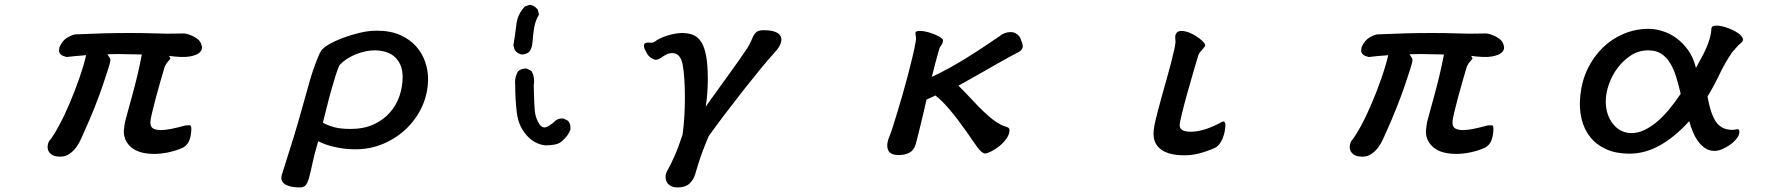

<svg xmlns="http://www.w3.org/2000/svg" viewBox="-20 -613 7540 811"><path d="M261.7 -372.1Q245.1 -376 238.3 -381.8Q231.4 -387.7 230 -393.6Q228.5 -399.4 230 -404.8Q231.4 -410.2 231.4 -414.1Q244.1 -443.4 266.6 -455.6Q289.1 -467.8 298.8 -467.8Q363.3 -470.7 416.5 -472.2Q469.7 -473.6 528.3 -473.6Q586.9 -473.6 624.5 -472.2Q662.1 -470.7 684.6 -470.7Q704.1 -470.7 723.6 -471.2Q743.2 -471.7 755.9 -471.7Q762.7 -471.7 772.9 -468.8Q783.2 -465.8 793.5 -460.9Q803.7 -456.1 812.5 -449.7Q821.3 -443.4 825.2 -436.5Q831.1 -427.7 833 -415Q835 -402.3 823.2 -391.1Q811.5 -379.9 781.7 -374.5Q752 -369.1 693.4 -377Q702.1 -367.2 698.7 -363.8Q695.3 -360.4 688.5 -351.6Q685.5 -348.6 683.1 -344.7Q680.7 -340.8 678.7 -336.9Q675.8 -333 674.8 -328.1Q668.9 -308.6 659.2 -274.9Q649.4 -241.2 639.6 -205.1Q629.9 -168.9 622.6 -138.2Q615.2 -107.4 615.2 -95.7Q615.2 -76.2 627.9 -69.8Q640.6 -63.5 659.2 -63.5Q676.8 -63.5 702.1 -68.4Q727.5 -73.2 762.7 -83Q772.5 -83 780.3 -84Q788.1 -85 788.1 -69.3Q788.1 -44.9 780.8 -22.9Q773.4 -1 752.9 10.7Q724.6 23.4 692.4 30.3Q660.2 37.1 631.8 37.1Q568.4 37.1 535.6 10.3Q502.9 -16.6 502.9 -59.6Q503.9 -68.4 504.9 -77.1Q505.9 -85.9 507.8 -96.7Q510.7 -108.4 518.6 -137.2Q526.4 -166 537.1 -204.6Q547.9 -243.2 559.1 -289.6Q570.3 -335.9 579.1 -382.8Q570.3 -382.8 557.1 -383.3Q543.9 -383.8 529.8 -383.8Q515.6 -383.8 502.9 -384.3Q490.2 -384.8 483.4 -384.8Q466.8 -384.8 455.6 -384.3Q444.3 -383.8 433.6 -383.8Q441.4 -373 443.8 -368.2Q446.3 -363.3 446.3 -358.4Q446.3 -351.6 437 -321.8Q427.7 -292 413.1 -249.5Q398.4 -207 378.9 -157.7Q359.4 -108.4 338.9 -63.5Q332 -48.8 323.7 -29.3Q315.4 -9.8 303.2 7.3Q291 24.4 273.9 36.6Q256.8 48.8 233.4 48.8Q202.1 48.8 188.5 30.8Q174.8 12.7 186.5 -15.6Q204.1 -36.1 227.5 -79.1Q251 -122.1 273.4 -174.8Q295.9 -227.5 314.9 -282.2Q334 -336.9 343.8 -379.9Q313.5 -377.9 295.9 -376Q278.3 -374 261.7 -372.1Z M1169.9 127Q1181.6 87.9 1208.5 4.4Q1235.4 -79.1 1273.4 -217.8Q1280.3 -244.1 1289.6 -275.4Q1298.8 -306.6 1309.1 -335Q1319.3 -363.3 1328.6 -383.8Q1337.9 -404.3 1345.7 -408.2Q1350.6 -415 1373 -427.7Q1395.5 -440.4 1427.7 -452.6Q1460 -464.8 1498 -474.1Q1536.1 -483.4 1571.3 -483.4Q1629.9 -483.4 1670.9 -464.8Q1711.9 -446.3 1737.8 -417Q1763.7 -387.7 1775.9 -351.6Q1788.1 -315.4 1788.1 -280.3Q1788.1 -219.7 1764.2 -166Q1740.2 -112.3 1698.2 -71.3Q1656.2 -30.3 1600.6 -6.3Q1544.9 17.6 1481.4 17.6Q1437.5 17.6 1395.5 8.3Q1353.5 -1 1324.2 -16.6Q1307.6 39.1 1299.8 76.7Q1292 114.3 1285.6 137.2Q1279.3 160.2 1271 169.4Q1262.7 178.7 1246.1 178.7Q1230.5 178.7 1215.3 176.3Q1200.2 173.8 1188.5 168Q1176.8 162.1 1171.4 151.9Q1166 141.6 1169.9 127ZM1414.1 -337.9Q1406.2 -321.3 1397.5 -293.5Q1388.7 -265.6 1379.4 -232.9Q1370.1 -200.2 1361.3 -164.1Q1352.5 -127.9 1343.8 -94.7Q1367.2 -82 1393.6 -75.2Q1419.9 -68.4 1460.9 -68.4Q1516.6 -68.4 1558.1 -87.4Q1599.6 -106.4 1627 -137.7Q1654.3 -168.9 1667.5 -208Q1680.7 -247.1 1680.7 -287.1Q1680.7 -319.3 1670.4 -340.8Q1660.2 -362.3 1644 -375.5Q1627.9 -388.7 1606.4 -394.5Q1585 -400.4 1563.5 -400.4Q1545.9 -400.4 1525.9 -396.5Q1505.9 -392.6 1485.8 -384.8Q1465.8 -377 1447.3 -365.2Q1428.7 -353.5 1414.1 -337.9Z M2282.2 1Q2236.3 -4.9 2203.1 -43Q2169.9 -81.1 2163.1 -136.7Q2156.2 -192.4 2156.2 -251Q2152.3 -284.2 2168 -311.5Q2183.6 -325.2 2205.1 -323.2L2224.6 -313.5Q2240.2 -288.1 2234.4 -252.9Q2236.3 -161.1 2240.2 -135.7Q2244.1 -110.4 2258.3 -88.9Q2272.5 -67.4 2293 -78.6Q2313.5 -89.8 2325.2 -102.5Q2338.9 -114.3 2360.4 -112.3L2379.9 -102.5Q2391.6 -86.9 2389.6 -65.4L2379.9 -45.9Q2366.2 -26.4 2348.6 -12.7Q2331.1 1 2282.2 1ZM2213.9 -392.6Q2201.2 -383.8 2186.5 -382.8Q2168 -383.8 2154.3 -401.4L2148.4 -421.9Q2156.2 -464.8 2161.1 -509.3Q2166 -553.7 2197.3 -585.9L2217.8 -592.8Q2236.3 -590.8 2251 -573.2L2256.8 -551.8Q2243.2 -529.3 2237.8 -503.4Q2232.4 -477.5 2228.5 -428.7Q2226.6 -407.2 2213.9 -392.6Z M2712.9 -386.7Q2701.2 -406.2 2700.2 -416Q2699.2 -425.8 2704.1 -429.7Q2709 -433.6 2717.3 -433.1Q2725.6 -432.6 2734.4 -432.6Q2743.2 -434.6 2748 -438.5Q2752.9 -442.4 2755.9 -444.3Q2782.2 -459 2811.5 -466.3Q2840.8 -473.6 2860.4 -473.6Q2887.7 -473.6 2908.2 -465.3Q2928.7 -457 2942.4 -435.1Q2956.1 -413.1 2962.9 -375.5Q2969.7 -337.9 2969.7 -278.3Q2969.7 -252.9 2967.8 -223.1Q2965.8 -193.4 2960.9 -162.1Q2982.4 -193.4 3007.8 -228Q3033.2 -262.7 3057.1 -296.4Q3081.1 -330.1 3102.1 -359.4Q3123 -388.7 3135.7 -408.2Q3147.5 -426.8 3153.3 -441.4Q3159.2 -456.1 3165 -465.8Q3170.9 -475.6 3179.7 -480.5Q3188.5 -485.4 3206.1 -485.4Q3237.3 -485.4 3255.4 -478Q3273.4 -470.7 3278.3 -458Q3283.2 -445.3 3276.9 -428.2Q3270.5 -411.1 3252.9 -392.6Q3252 -390.6 3250.5 -389.2Q3249 -387.7 3247.1 -385.7Q3225.6 -362.3 3191.9 -321.3Q3158.2 -280.3 3120.1 -231.9Q3082 -183.6 3043.5 -132.8Q3004.9 -82 2973.6 -38.1Q2959 -3.9 2945.3 32.7Q2931.6 69.3 2917 121.1Q2909.2 147.5 2891.6 163.1Q2874 178.7 2842.8 178.7Q2824.2 178.7 2812.5 171.9Q2800.8 165 2795.9 154.8Q2791 144.5 2791.5 132.3Q2792 120.1 2797.9 109.4Q2812.5 84 2829.6 45.4Q2846.7 6.8 2863.3 -44.9Q2868.2 -81.1 2870.6 -121.1Q2873 -161.1 2873 -198.2Q2873 -288.1 2863.8 -338.4Q2854.5 -388.7 2820.3 -388.7Q2807.6 -388.7 2798.8 -384.8Q2790 -380.9 2782.2 -375.5Q2774.4 -370.1 2767.1 -365.7Q2759.8 -361.3 2750 -360.4Q2743.2 -360.4 2731.4 -367.7Q2719.7 -375 2712.9 -386.7Z M3846.7 -471.7Q3845.7 -482.4 3863.8 -482.4Q3881.8 -482.4 3903.8 -476.1Q3925.8 -469.7 3944.3 -460Q3962.9 -450.2 3962.9 -443.4Q3962.9 -429.7 3956.1 -421.9Q3949.2 -414.1 3947.3 -406.2Q3936.5 -368.2 3929.7 -342.3Q3922.9 -316.4 3916 -288.1Q3953.1 -305.7 3987.8 -324.7Q4022.5 -343.8 4056.6 -364.7Q4090.8 -385.7 4126.5 -409.2Q4162.1 -432.6 4202.1 -460Q4210.9 -467.8 4223.1 -472.7Q4235.4 -477.5 4249 -477.5Q4259.8 -477.5 4267.6 -473.6Q4275.4 -469.7 4280.8 -464.4Q4286.1 -459 4289.1 -453.6Q4292 -448.2 4292 -445.3Q4302.7 -422.9 4299.3 -411.6Q4295.9 -400.4 4282.2 -392.6Q4285.2 -394.5 4273.9 -388.7Q4262.7 -382.8 4242.2 -371.6Q4221.7 -360.4 4194.8 -345.2Q4168 -330.1 4139.2 -313.5Q4110.4 -296.9 4081.5 -280.8Q4052.7 -264.6 4028.3 -251Q4043.9 -236.3 4065.4 -213.4Q4086.9 -190.4 4110.4 -166Q4133.8 -141.6 4158.2 -120.6Q4182.6 -99.6 4203.1 -88.9Q4210.9 -84 4218.3 -81.5Q4225.6 -79.1 4231.4 -77.1Q4237.3 -75.2 4240.7 -72.3Q4244.1 -69.3 4244.1 -63.5Q4244.1 -45.9 4231.4 -27.8Q4218.8 -9.8 4201.7 3.9Q4184.6 17.6 4167 26.4Q4149.4 35.2 4140.6 35.2Q4127.9 35.2 4108.4 8.8Q4088.9 -17.6 4065.4 -52.7Q4026.4 -108.4 3992.7 -148.4Q3959 -188.5 3930.7 -210Q3924.8 -206.1 3914.1 -201.7Q3903.3 -197.3 3893.6 -192.4Q3888.7 -169.9 3882.3 -143.1Q3876 -116.2 3869.6 -89.8Q3863.3 -63.5 3857.4 -40.5Q3851.6 -17.6 3847.7 -2.9Q3839.8 22.5 3820.8 32.2Q3801.8 42 3776.4 42Q3738.3 42 3730.5 18.6Q3722.7 -4.9 3737.3 -38.1Q3742.2 -48.8 3750.5 -75.2Q3758.8 -101.6 3769.5 -136.2Q3780.3 -170.9 3792 -211.9Q3803.7 -252.9 3814.5 -293.5Q3825.2 -334 3834 -371.1Q3842.8 -408.2 3847.7 -436.5Q3849.6 -446.3 3849.1 -454.1Q3848.6 -461.9 3846.7 -471.7Z M4945.3 -465.8Q4951.2 -482.4 4969.2 -482.4Q4987.3 -482.4 5007.3 -473.6Q5027.3 -464.8 5045.4 -451.2Q5063.5 -437.5 5069.3 -426.8Q5072.3 -421.9 5068.8 -416.5Q5065.4 -411.1 5060.1 -405.3Q5054.7 -399.4 5048.8 -392.6Q5043 -385.7 5041 -377.9Q5033.2 -351.6 5020 -306.6Q5006.8 -261.7 4994.1 -215.8Q4981.4 -169.9 4972.2 -132.3Q4962.9 -94.7 4962.9 -84Q4962.9 -71.3 4973.6 -64Q4984.4 -56.6 5010.7 -56.6Q5032.2 -56.6 5060.5 -64Q5088.9 -71.3 5129.9 -91.8Q5137.7 -96.7 5145 -99.6Q5152.3 -102.5 5156.2 -89.8Q5156.2 -75.2 5153.3 -59.1Q5150.4 -43 5144.5 -28.8Q5138.7 -14.6 5129.9 -3.4Q5121.1 7.8 5109.4 12.7Q5078.1 26.4 5046.4 34.7Q5014.6 43 4983.4 43Q4918.9 43 4885.7 19.5Q4852.5 -3.9 4852.5 -47.9Q4852.5 -60.5 4855 -75.7Q4857.4 -90.8 4862.3 -110.4Q4865.2 -123 4872.1 -149.4Q4878.9 -175.8 4888.2 -209Q4897.5 -242.2 4907.7 -278.3Q4918 -314.5 4926.3 -346.7Q4934.6 -378.9 4939.9 -402.8Q4945.3 -426.8 4945.3 -436.5Q4945.3 -444.3 4944.3 -451.2Q4943.4 -458 4945.3 -465.8Z M5761.7 -372.1Q5745.1 -376 5738.3 -381.8Q5731.4 -387.7 5730 -393.6Q5728.5 -399.4 5730 -404.8Q5731.4 -410.2 5731.4 -414.1Q5744.1 -443.4 5766.6 -455.6Q5789.1 -467.8 5798.8 -467.8Q5863.3 -470.7 5916.5 -472.2Q5969.7 -473.6 6028.3 -473.6Q6086.9 -473.6 6124.5 -472.2Q6162.1 -470.7 6184.6 -470.7Q6204.1 -470.7 6223.6 -471.2Q6243.2 -471.7 6255.9 -471.7Q6262.7 -471.7 6272.9 -468.8Q6283.2 -465.8 6293.5 -460.9Q6303.7 -456.1 6312.5 -449.7Q6321.3 -443.4 6325.2 -436.5Q6331.1 -427.7 6333 -415Q6335 -402.3 6323.2 -391.1Q6311.5 -379.9 6281.7 -374.5Q6252 -369.1 6193.4 -377Q6202.1 -367.2 6198.7 -363.8Q6195.3 -360.4 6188.5 -351.6Q6185.5 -348.6 6183.1 -344.7Q6180.7 -340.8 6178.7 -336.9Q6175.8 -333 6174.8 -328.1Q6168.9 -308.6 6159.2 -274.9Q6149.4 -241.2 6139.6 -205.1Q6129.9 -168.9 6122.6 -138.2Q6115.2 -107.4 6115.2 -95.7Q6115.2 -76.2 6127.9 -69.8Q6140.6 -63.5 6159.2 -63.5Q6176.8 -63.5 6202.1 -68.4Q6227.5 -73.2 6262.7 -83Q6272.5 -83 6280.3 -84Q6288.1 -85 6288.1 -69.3Q6288.1 -44.9 6280.8 -22.9Q6273.4 -1 6252.9 10.7Q6224.6 23.4 6192.4 30.3Q6160.2 37.1 6131.8 37.1Q6068.4 37.1 6035.6 10.3Q6002.9 -16.6 6002.9 -59.6Q6003.9 -68.4 6004.9 -77.1Q6005.9 -85.9 6007.8 -96.7Q6010.7 -108.4 6018.6 -137.2Q6026.4 -166 6037.1 -204.6Q6047.9 -243.2 6059.1 -289.6Q6070.3 -335.9 6079.1 -382.8Q6070.3 -382.8 6057.1 -383.3Q6043.9 -383.8 6029.8 -383.8Q6015.6 -383.8 6002.9 -384.3Q5990.2 -384.8 5983.4 -384.8Q5966.8 -384.8 5955.6 -384.3Q5944.3 -383.8 5933.6 -383.8Q5941.4 -373 5943.8 -368.2Q5946.3 -363.3 5946.3 -358.4Q5946.3 -351.6 5937 -321.8Q5927.7 -292 5913.1 -249.5Q5898.4 -207 5878.9 -157.7Q5859.4 -108.4 5838.9 -63.5Q5832 -48.8 5823.7 -29.3Q5815.4 -9.8 5803.2 7.3Q5791 24.4 5773.9 36.6Q5756.8 48.8 5733.4 48.8Q5702.1 48.8 5688.5 30.8Q5674.8 12.7 5686.5 -15.6Q5704.1 -36.1 5727.5 -79.1Q5751 -122.1 5773.4 -174.8Q5795.9 -227.5 5814.9 -282.2Q5834 -336.9 5843.8 -379.9Q5813.5 -377.9 5795.9 -376Q5778.3 -374 5761.7 -372.1Z M7143.6 -326.2Q7153.3 -344.7 7164.6 -364.7Q7175.8 -384.8 7185.5 -406.2Q7195.3 -427.7 7201.7 -449.7Q7208 -471.7 7209 -494.1Q7210.9 -502.9 7223.6 -504.4Q7236.3 -505.9 7253.9 -502Q7271.5 -498 7290 -490.2Q7308.6 -482.4 7322.3 -472.7Q7335.9 -462.9 7340.8 -452.1Q7345.7 -441.4 7335 -432.6Q7330.1 -428.7 7323.7 -422.4Q7317.4 -416 7311.5 -409.2Q7305.7 -402.3 7300.3 -396.5Q7294.9 -390.6 7293 -386.7Q7264.6 -344.7 7242.7 -298.3Q7220.7 -252 7192.4 -205.1Q7206.1 -128.9 7229.5 -96.7Q7252.9 -64.5 7296.9 -64.5Q7304.7 -64.5 7310.5 -65.9Q7316.4 -67.4 7318.4 -67.4Q7327.1 -67.4 7327.1 -56.6Q7327.1 -43 7316.4 -28.8Q7305.7 -14.6 7289.6 -2.9Q7273.4 8.8 7255.4 16.6Q7237.3 24.4 7222.7 24.4Q7200.2 24.4 7183.1 13.2Q7166 2 7152.8 -16.1Q7139.6 -34.2 7130.4 -56.6Q7121.1 -79.1 7115.2 -101.6Q7056.6 -36.1 6993.2 0Q6929.7 36.1 6862.3 36.1Q6806.6 36.1 6765.1 17.6Q6723.6 -1 6697.3 -33.7Q6670.9 -66.4 6660.2 -111.8Q6649.4 -157.2 6655.3 -210Q6661.1 -269.5 6685.5 -320.8Q6710 -372.1 6748.5 -410.2Q6787.1 -448.2 6837.4 -469.7Q6887.7 -491.2 6944.3 -491.2Q6970.7 -491.2 7001.5 -481.9Q7032.2 -472.7 7060.1 -452.6Q7087.9 -432.6 7110.4 -401.4Q7132.8 -370.1 7143.6 -326.2ZM7079.1 -216.8Q7070.3 -254.9 7060.1 -288.1Q7049.8 -321.3 7034.7 -346.2Q7019.5 -371.1 6997.6 -385.7Q6975.6 -400.4 6942.4 -400.4Q6902.3 -400.4 6869.6 -379.4Q6836.9 -358.4 6813 -326.7Q6789.1 -294.9 6775.9 -256.8Q6762.7 -218.8 6762.7 -184.6Q6762.7 -156.2 6770.5 -132.3Q6778.3 -108.4 6793 -89.8Q6807.6 -71.3 6827.6 -61Q6847.7 -50.8 6872.1 -50.8Q6898.4 -50.8 6925.3 -63.5Q6952.1 -76.2 6978.5 -98.1Q7004.9 -120.1 7030.3 -150.9Q7055.7 -181.6 7079.1 -216.8Z"/></svg>

Font: JasonHandwriting4
Style: Regular
Weight: 400
Version: Version 1.01.21